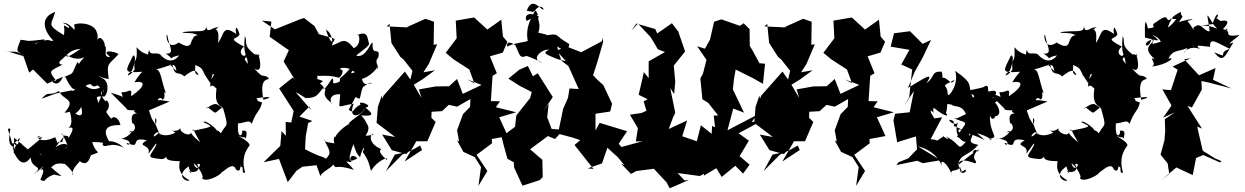

<svg xmlns="http://www.w3.org/2000/svg" viewBox="-30 -888 6701 1033"><path d="M304 -123C260 -137 297 -81 267 -150C169 -104 157 -172 190 -153C178 -157 148 -141 199 -150L120 -84L46 -147L44 -61C31 -178 -6 -203 26 -195C14 -122 15 -109 58 -85C36 -87 20 -147 62 -99C59 -142 25 -93 78 -148C64 -98 47 -78 89 -114C56 -135 37 -57 39 -80C60 -33 93 20 135 -41C139 27 213 -2 148 54C245 -25 230 -32 187 28C214 10 201 50 187 79C224 97 195 75 260 51C321 63 308 70 245 12C267 -7 279 -12 319 -6C352 23 369 45 359 54C355 -6 452 -37 377 -43C417 5 444 -1 459 -53C526 -79 487 -50 466 -124C566 -125 565 -93 564 -102C546 -114 629 -111 644 -83C623 -113 582 -131 553 -128C509 -128 511 -83 567 -112C520 -181 530 -217 618 -215C609 -258 579 -266 569 -249C536 -284 541 -297 537 -282C578 -324 540 -360 538 -343C486 -394 539 -424 526 -390C529 -457 496 -376 430 -426C478 -453 451 -408 496 -429C549 -380 490 -353 505 -327C485 -370 480 -370 533 -369C553 -390 559 -451 519 -468C469 -494 513 -468 555 -463C542 -554 554 -536 608 -597C583 -614 508 -623 563 -582C507 -571 576 -674 503 -632C567 -609 515 -716 494 -674C502 -734 477 -719 427 -665C457 -677 481 -636 492 -693C501 -756 409 -772 369 -756C380 -689 361 -765 307 -766C371 -738 322 -735 343 -735C294 -762 324 -757 314 -699C217 -757 247 -752 267 -824C178 -793 210 -717 257 -669C228 -662 250 -691 157 -651C155 -658 223 -667 207 -676C95 -663 142 -668 81 -674C51 -599 61 -617 104 -587C40 -628 41 -597 -10 -618L96 -586L127 -497L148 -514L224 -438L309 -475C292 -437 264 -414 226 -483C236 -462 222 -449 272 -453C239 -503 222 -500 307 -540C297 -539 276 -548 301 -567C344 -604 345 -618 406 -626C417 -637 317 -558 327 -593C352 -577 389 -562 424 -581C388 -537 389 -551 413 -519C377 -579 378 -536 389 -560C349 -477 374 -502 316 -474C321 -493 342 -405 378 -406C401 -424 358 -390 356 -402L271 -385L194 -357C235 -404 228 -366 288 -398C307 -348 386 -358 317 -282C369 -282 372 -320 358 -296C352 -255 392 -282 407 -313C423 -252 394 -254 337 -309C345 -298 371 -216 337 -201C379 -209 355 -176 339 -145C340 -169 300 -146 302 -173C334 -109 348 -90 307 -88C355 -91 332 -141 265 -93C223 -57 189 -50 182 -62L229 -45L313 -153Z M836 -349C798 -343 838 -375 842 -352C870 -357 841 -412 863 -385C837 -453 836 -522 805 -514C881 -528 912 -566 919 -506C851 -579 864 -540 899 -537C910 -471 932 -508 961 -477C1025 -528 1027 -503 1039 -484C997 -491 1042 -545 1005 -570C955 -553 975 -560 1000 -548C1081 -512 1039 -530 1100 -443C1122 -461 1090 -462 1133 -517C1067 -465 1057 -537 1073 -481C1169 -507 1089 -476 1103 -420C1117 -449 1147 -380 1137 -426C1133 -392 1118 -331 1168 -311C1116 -277 1144 -268 1086 -312C1066 -285 1105 -333 1134 -328C1163 -315 1174 -297 1170 -307C1202 -195 1190 -227 1164 -180C1147 -156 1177 -170 1133 -189C1139 -193 1069 -249 1065 -230C1121 -205 1120 -207 1006 -184C1009 -206 1011 -181 1048 -122C1022 -144 1009 -154 997 -174C991 -149 929 -180 943 -199C904 -161 863 -212 914 -174C836 -137 815 -188 823 -172C764 -116 821 -215 834 -158C776 -264 824 -275 808 -216C772 -269 776 -281 791 -238L771 -294L883 -342ZM662 -349C673 -312 667 -354 662 -353C640 -290 645 -296 699 -294C668 -289 739 -262 760 -263C733 -272 662 -306 682 -224C694 -229 715 -179 662 -176C708 -205 649 -129 605 -143C707 -137 655 -89 652 -120C739 -80 659 -157 760 -133C696 -96 788 -115 768 -59C800 -103 816 -130 810 -107C782 -48 743 -40 843 -32C800 -45 859 -9 871 -62C850 -28 881 -22 931 -21C952 -30 900 34 989 82C980 95 907 61 985 7C990 41 1019 61 983 30C1004 45 1055 39 1031 -5C1067 -17 1028 49 1012 -9C1038 6 1073 70 1056 69C1072 98 1154 56 1161 41C1205 6 1227 -8 1240 24C1273 53 1262 -34 1266 11C1285 1 1265 52 1289 40C1261 -52 1310 -98 1310 -102C1323 -112 1288 -138 1254 -156C1310 -137 1275 -165 1292 -142C1310 -206 1270 -176 1271 -188C1283 -163 1243 -125 1251 -228C1259 -207 1258 -242 1211 -230C1274 -208 1308 -256 1324 -221C1352 -297 1367 -284 1380 -337C1333 -351 1379 -337 1332 -377C1348 -350 1317 -364 1296 -364C1360 -355 1380 -366 1381 -363C1444 -371 1418 -359 1387 -351C1373 -432 1383 -457 1416 -463C1415 -481 1369 -483 1379 -481C1348 -502 1337 -526 1323 -534C1365 -488 1384 -517 1359 -601C1380 -571 1352 -604 1342 -594C1270 -649 1306 -662 1287 -693C1278 -581 1295 -618 1304 -544C1259 -595 1323 -566 1290 -595C1289 -572 1240 -604 1283 -637C1182 -691 1249 -673 1259 -704C1237 -771 1236 -724 1241 -705C1167 -758 1178 -706 1143 -656C1158 -772 1096 -707 1146 -740C1112 -747 1084 -696 1078 -753C1084 -705 1042 -728 950 -715C965 -705 999 -718 1036 -698C994 -701 1003 -627 1001 -685C1003 -597 925 -670 930 -658C865 -612 860 -711 870 -700C877 -646 915 -594 862 -600C929 -553 851 -574 934 -590C883 -522 824 -604 835 -592C812 -614 778 -582 772 -621C775 -601 773 -651 762 -565C818 -609 757 -571 705 -634C711 -533 687 -591 694 -513C664 -471 637 -477 680 -507C705 -574 696 -592 686 -589C645 -504 628 -494 735 -502C691 -452 690 -433 693 -445C754 -457 756 -424 675 -370C683 -428 657 -384 624 -393C629 -352 650 -367 566 -389L655 -300Z M1646 -401 1708 -452 1677 -463 1680 -539 1686 -584 1651 -521 1630 -481C1591 -467 1621 -465 1667 -487C1680 -470 1724 -491 1792 -470C1806 -472 1821 -509 1809 -512C1775 -520 1842 -538 1879 -499C1834 -482 1878 -512 1894 -541C1840 -519 1858 -516 1806 -472C1786 -463 1822 -446 1763 -439C1765 -510 1738 -414 1703 -403C1738 -408 1669 -475 1631 -437C1652 -433 1597 -394 1652 -422C1627 -460 1585 -455 1601 -443L1681 -406L1618 -447ZM1646 -294 1561 -392C1587 -381 1640 -342 1610 -361C1676 -357 1681 -384 1706 -412C1748 -414 1677 -384 1758 -332C1754 -320 1725 -384 1800 -381C1797 -293 1774 -315 1873 -330C1843 -254 1895 -250 1936 -305C1927 -279 1822 -218 1852 -222C1837 -220 1757 -158 1773 -130C1778 -183 1751 -131 1778 -103C1793 -127 1711 -112 1712 -139C1750 -67 1752 -65 1724 -34C1689 -55 1710 -34 1611 -85L1615 -155L1628 -226L1651 -237L1581 -261L1634 -314ZM1903 -356C1913 -365 1913 -425 1933 -426C1899 -395 1954 -455 1973 -440C1951 -442 1929 -419 1917 -463C1996 -489 2016 -565 1999 -515C2018 -528 1978 -552 2005 -578C2020 -644 1968 -577 1975 -656C1967 -673 1944 -577 1889 -587C1882 -593 1949 -631 1956 -651C1946 -680 1953 -728 1889 -698C1903 -719 1919 -647 1873 -629C1822 -695 1807 -660 1754 -642C1769 -662 1742 -655 1723 -732C1727 -719 1748 -727 1761 -659C1795 -710 1721 -653 1749 -611L1765 -682L1686 -704L1662 -748L1606 -791L1586 -785L1449 -730L1379 -777L1430 -772L1421 -690L1524 -618L1496 -557L1555 -462L1545 -471L1478 -417L1472 -412L1550 -291L1537 -229L1507 -232L1508 -157L1485 -183L1478 -103L1388 -15L1471 -33L1518 92L1565 31L1597 9L1673 1L1696 66C1680 44 1781 4 1759 -8C1786 33 1760 -11 1874 26C1831 -28 1816 -21 1862 -15C1845 -36 1860 -67 1893 -36C1855 -15 1833 -11 1871 -111C1879 -100 1879 -70 1907 -42C1923 -105 1940 -103 1921 -71C1951 -29 1956 -9 1966 32C2003 -30 2069 -48 2050 -28C1997 -77 2018 -79 2021 -86C1936 -121 1970 -183 1980 -165C1929 -153 1933 -148 1891 -219C1897 -160 1844 -182 1881 -126C1917 -125 1975 -185 1943 -223C1920 -159 1982 -197 1913 -267C1986 -261 1977 -277 1936 -309C1988 -319 1887 -353 1910 -325C1861 -303 1881 -274 1846 -297L1883 -366Z M2253 -283 2266 -285 2348 -290 2385 -324 2429 -314 2501 -355 2499 -313 2461 -274 2429 -187 2440 -127 2429 -133 2463 -71 2524 -43 2558 11 2544 112 2592 32 2534 -55 2617 -117 2616 -140 2702 -156 2656 -257 2747 -284 2638 -311 2660 -343 2611 -344 2620 -480 2643 -494 2606 -585 2675 -605 2700 -663 2676 -691 2667 -782 2592 -729 2521 -794 2422 -777 2427 -682 2368 -604 2410 -569 2495 -514 2522 -440 2484 -461 2561 -431 2460 -383 2429 -463 2386 -424 2314 -423 2224 -407 2238 -361 2196 -432 2243 -461 2310 -510 2248 -499 2277 -544 2322 -650 2303 -647 2305 -771 2259 -787 2159 -742 2174 -740 2050 -746 2066 -759 2076 -657 2124 -582 2142 -567 2189 -507 2178 -460 2148 -503 2034 -374 2027 -357 2024 -374 2003 -313 1996 -227 2096 -151 2026 -164 2078 -80 2156 -59 2167 -72 2094 -56 2046 33 2134 -56 2182 -78 2230 -105 2241 -81 2147 -19 2210 -128H2269L2314 -232L2291 -254L2292 -289L2255 -324Z M2764 -513 2705 -465 2768 -425 2831 -393 2822 -360 2748 -267 2741 -206 2669 -151 2679 -110 2700 -34 2734 -15 2736 13 2781 111 2874 81 2890 65 2888 -28 2822 -85 2918 -156 2956 -140 3002 -190 2938 -194 2914 -257 2922 -329 2895 -292 2944 -366 2863 -494 2827 -471 2838 -476 2810 -533ZM2854 -830C2835 -819 2874 -876 2895 -839C2886 -822 2835 -918 2804 -830C2863 -822 2823 -819 2849 -832C2842 -811 2794 -753 2809 -671C2820 -661 2726 -659 2699 -636C2692 -672 2726 -657 2742 -645C2769 -595 2760 -563 2818 -595C2747 -594 2778 -606 2889 -550C2823 -565 2878 -624 2925 -621C2889 -603 2899 -599 2961 -573C3009 -556 2980 -566 2968 -638C3036 -591 3030 -650 3033 -651C2940 -703 2992 -711 2891 -695C2950 -699 2868 -709 2866 -713C2885 -762 2855 -789 2870 -798C2833 -822 2785 -817 2803 -775L2864 -808Z M4003 -2 3948 -49H3950L3999 -131L3944 -171L4074 -241L4014 -231L4041 -269L3884 -187L3915 -304L3973 -282L3913 -407L3919 -463L3928 -514L4022 -467L4075 -437L4086 -545L4056 -548L4018 -618L4004 -641L4003 -731L3971 -763L3951 -749L3851 -784L3812 -771L3790 -675L3763 -626L3721 -639L3771 -566L3752 -491L3738 -466L3749 -354L3780 -335L3834 -267L3810 -266L3826 -129L3887 -178L3801 -210L3799 -168L3741 -214L3719 -128L3623 -161L3621 -92L3667 -240L3568 -194L3591 -256L3603 -281L3576 -414L3597 -382L3603 -448L3595 -535L3656 -611L3619 -719L3585 -763L3506 -708L3495 -732L3394 -761L3366 -722L3402 -761L3469 -690L3486 -663L3509 -623L3548 -608L3460 -558V-468L3434 -500L3426 -463L3406 -378L3500 -332L3513 -384L3433 -343L3448 -292L3421 -280L3359 -271L3402 -198L3391 -127L3427 -128L3313 -97L3299 -115L3344 -182L3196 -227L3174 -186V-276L3253 -288L3263 -330L3216 -430L3185 -458L3161 -483L3184 -555L3215 -662L3211 -684L3208 -666L3097 -607L3020 -637L2964 -616L3014 -559L2986 -565L3028 -533L3086 -404L3133 -406L3034 -412L3026 -362L3000 -303L2972 -169L3050 -148L3092 -134L3061 -108L3163 21L3132 18L3209 -9L3238 -93L3293 -43L3330 1L3311 -8L3365 48L3394 32L3488 20L3556 93L3573 125L3677 80L3653 83L3616 43L3735 59L3758 47L3757 57L3824 17L3853 64L3926 4L3968 46Z M4285 -283 4298 -285 4380 -290 4417 -324 4461 -314 4533 -355 4531 -313 4493 -274 4461 -187 4472 -127 4461 -133 4495 -71 4556 -43 4590 11 4576 112 4624 32 4566 -55 4649 -117 4648 -140 4734 -156 4688 -257 4779 -284 4670 -311 4692 -343 4643 -344 4652 -480 4675 -494 4638 -585 4707 -605 4732 -663 4708 -691 4699 -782 4624 -729 4553 -794 4454 -777 4459 -682 4400 -604 4442 -569 4527 -514 4554 -440 4516 -461 4593 -431 4492 -383 4461 -463 4418 -424 4346 -423 4256 -407 4270 -361 4228 -432 4275 -461 4342 -510 4280 -499 4309 -544 4354 -650 4335 -647 4337 -771 4291 -787 4191 -742 4206 -740 4082 -746 4098 -759 4108 -657 4156 -582 4174 -567 4221 -507 4210 -460 4180 -503 4066 -374 4059 -357 4056 -374 4035 -313 4028 -227 4128 -151 4058 -164 4110 -80 4188 -59 4199 -72 4126 -56 4078 33 4166 -56 4214 -78 4262 -105 4273 -81 4179 -19 4242 -128H4301L4346 -232L4323 -254L4324 -289L4287 -324Z M4953 -314C5021 -263 4980 -279 4994 -308C5025 -282 5072 -253 5065 -274C5034 -294 5046 -308 5056 -266C5079 -343 5049 -329 5090 -325C5105 -309 5145 -328 5167 -274C5106 -247 5126 -251 5102 -251C5188 -219 5173 -242 5117 -151C5126 -159 5137 -113 5176 -184C5142 -135 5092 -218 5159 -182C5065 -239 5116 -178 5099 -237C5043 -265 5111 -190 5131 -238C5084 -172 5162 -101 5173 -133C5117 -66 5147 -111 5059 -154C5099 -117 5027 -163 5049 -156C4987 -118 5039 -135 4977 -139L5039 -257L4997 -251L4979 -281L4974 -317L5017 -439L4940 -390L4936 -281ZM4793 0 4905 -23 4935 -10 5031 -26 4908 -101C5020 -73 5036 9 5039 4C5020 -40 5071 -15 5094 62C5071 10 5119 46 5138 7C5120 64 5182 39 5163 24C5125 63 5123 -36 5149 46C5105 -16 5130 -44 5216 -9C5239 -24 5180 -27 5235 -86C5231 -47 5226 -108 5203 -68C5212 -57 5236 -96 5125 1C5134 -63 5179 -44 5233 -109C5151 -123 5224 -153 5195 -181C5191 -162 5182 -147 5184 -169C5280 -136 5289 -114 5227 -171C5290 -156 5332 -116 5292 -141C5353 -151 5293 -160 5296 -267C5310 -225 5337 -271 5314 -261C5386 -261 5316 -359 5316 -335C5355 -343 5326 -377 5288 -351C5326 -357 5357 -417 5289 -395C5281 -406 5296 -441 5259 -419C5278 -422 5184 -400 5162 -398C5167 -394 5233 -375 5204 -363C5171 -438 5215 -432 5109 -507C5131 -437 5076 -364 5069 -379C5068 -449 5018 -410 5106 -459C5080 -410 5069 -505 5007 -455C5017 -422 5052 -447 5037 -502C4979 -507 5001 -473 4955 -441C4996 -504 4952 -473 4855 -415L4892 -503L4934 -578L4979 -673L4934 -652L4866 -720L4780 -709L4762 -637L4863 -620L4819 -541L4878 -514L4872 -464L4862 -365L4834 -318L4887 -398L4864 -284L4786 -276L4777 -240L4797 -122L4810 -127L4898 -154L4904 -85L4857 -36L4804 -15Z M5559 -349C5521 -343 5561 -375 5565 -352C5593 -357 5564 -412 5586 -385C5560 -453 5559 -522 5528 -514C5604 -528 5635 -566 5642 -506C5574 -579 5587 -540 5622 -537C5633 -471 5655 -508 5684 -477C5748 -528 5750 -503 5762 -484C5720 -491 5765 -545 5728 -570C5678 -553 5698 -560 5723 -548C5804 -512 5762 -530 5823 -443C5845 -461 5813 -462 5856 -517C5790 -465 5780 -537 5796 -481C5892 -507 5812 -476 5826 -420C5840 -449 5870 -380 5860 -426C5856 -392 5841 -331 5891 -311C5839 -277 5867 -268 5809 -312C5789 -285 5828 -333 5857 -328C5886 -315 5897 -297 5893 -307C5925 -195 5913 -227 5887 -180C5870 -156 5900 -170 5856 -189C5862 -193 5792 -249 5788 -230C5844 -205 5843 -207 5729 -184C5732 -206 5734 -181 5771 -122C5745 -144 5732 -154 5720 -174C5714 -149 5652 -180 5666 -199C5627 -161 5586 -212 5637 -174C5559 -137 5538 -188 5546 -172C5487 -116 5544 -215 5557 -158C5499 -264 5547 -275 5531 -216C5495 -269 5499 -281 5514 -238L5494 -294L5606 -342ZM5385 -349C5396 -312 5390 -354 5385 -353C5363 -290 5368 -296 5422 -294C5391 -289 5462 -262 5483 -263C5456 -272 5385 -306 5405 -224C5417 -229 5438 -179 5385 -176C5431 -205 5372 -129 5328 -143C5430 -137 5378 -89 5375 -120C5462 -80 5382 -157 5483 -133C5419 -96 5511 -115 5491 -59C5523 -103 5539 -130 5533 -107C5505 -48 5466 -40 5566 -32C5523 -45 5582 -9 5594 -62C5573 -28 5604 -22 5654 -21C5675 -30 5623 34 5712 82C5703 95 5630 61 5708 7C5713 41 5742 61 5706 30C5727 45 5778 39 5754 -5C5790 -17 5751 49 5735 -9C5761 6 5796 70 5779 69C5795 98 5877 56 5884 41C5928 6 5950 -8 5963 24C5996 53 5985 -34 5989 11C6008 1 5988 52 6012 40C5984 -52 6033 -98 6033 -102C6046 -112 6011 -138 5977 -156C6033 -137 5998 -165 6015 -142C6033 -206 5993 -176 5994 -188C6006 -163 5966 -125 5974 -228C5982 -207 5981 -242 5934 -230C5997 -208 6031 -256 6047 -221C6075 -297 6090 -284 6103 -337C6056 -351 6102 -337 6055 -377C6071 -350 6040 -364 6019 -364C6083 -355 6103 -366 6104 -363C6167 -371 6141 -359 6110 -351C6096 -432 6106 -457 6139 -463C6138 -481 6092 -483 6102 -481C6071 -502 6060 -526 6046 -534C6088 -488 6107 -517 6082 -601C6103 -571 6075 -604 6065 -594C5993 -649 6029 -662 6010 -693C6001 -581 6018 -618 6027 -544C5982 -595 6046 -566 6013 -595C6012 -572 5963 -604 6006 -637C5905 -691 5972 -673 5982 -704C5960 -771 5959 -724 5964 -705C5890 -758 5901 -706 5866 -656C5881 -772 5819 -707 5869 -740C5835 -747 5807 -696 5801 -753C5807 -705 5765 -728 5673 -715C5688 -705 5722 -718 5759 -698C5717 -701 5726 -627 5724 -685C5726 -597 5648 -670 5653 -658C5588 -612 5583 -711 5593 -700C5600 -646 5638 -594 5585 -600C5652 -553 5574 -574 5657 -590C5606 -522 5547 -604 5558 -592C5535 -614 5501 -582 5495 -621C5498 -601 5496 -651 5485 -565C5541 -609 5480 -571 5428 -634C5434 -533 5410 -591 5417 -513C5387 -471 5360 -477 5403 -507C5428 -574 5419 -592 5409 -589C5368 -504 5351 -494 5458 -502C5414 -452 5413 -433 5416 -445C5477 -457 5479 -424 5398 -370C5406 -428 5380 -384 5347 -393C5352 -352 5373 -367 5289 -389L5378 -300Z M6306 -513 6270 -403 6224 -407 6273 -320 6228 -255 6292 -284 6237 -247 6239 -183 6235 -133 6214 -56 6252 -9 6261 48 6221 79 6299 13 6387 54 6405 -38 6444 -54 6534 -14 6542 -21 6507 -36 6441 -77 6411 -207 6437 -196 6359 -318 6383 -310 6436 -406 6434 -452 6469 -445 6596 -412 6496 -459 6510 -522 6421 -483 6341 -569 6376 -575 6279 -530ZM6514 -791C6531 -798 6522 -843 6495 -763C6447 -842 6472 -795 6478 -719C6441 -721 6433 -777 6390 -738C6400 -686 6385 -708 6372 -712C6320 -667 6391 -648 6338 -602C6362 -640 6413 -633 6426 -623C6412 -641 6388 -648 6481 -636C6475 -694 6523 -654 6587 -625C6511 -604 6594 -569 6502 -607C6549 -549 6556 -575 6606 -660C6563 -642 6597 -665 6638 -698C6634 -703 6572 -682 6578 -715C6534 -763 6611 -706 6550 -732C6604 -788 6556 -783 6492 -764C6542 -703 6521 -753 6432 -750L6550 -766ZM6276 -791C6229 -752 6277 -835 6189 -768C6148 -748 6211 -742 6146 -735C6132 -795 6128 -772 6130 -686C6191 -672 6229 -655 6170 -701C6212 -682 6202 -679 6245 -625C6222 -700 6200 -701 6216 -664C6128 -636 6199 -666 6164 -674C6147 -610 6101 -663 6178 -677C6178 -652 6105 -636 6183 -570C6142 -586 6202 -541 6165 -530C6247 -537 6302 -586 6256 -572C6286 -635 6327 -599 6382 -647C6364 -623 6408 -655 6392 -639C6402 -702 6417 -631 6425 -675C6359 -702 6442 -669 6359 -775C6420 -790 6366 -787 6313 -769C6346 -819 6327 -784 6322 -824C6269 -795 6263 -783 6299 -786C6270 -746 6233 -718 6236 -753C6207 -755 6206 -762 6241 -708L6244 -716L6262 -764Z"/></svg>

Font: Hussar Lance
Style: Regular
Weight: 700
Foundry: Cannot Into Space Fonts, PlusOne Fonts
Version: Version 2.27